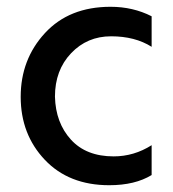

<svg xmlns="http://www.w3.org/2000/svg" viewBox="-20 -536 511 566"><path d="M302 10Q183 10 112 -65Q41 -140 41 -250.5Q41 -361 112.5 -438.5Q184 -516 306 -516Q372 -516 427 -488V-398Q378 -429 307.5 -429Q237 -429 189.5 -379Q142 -329 142 -251Q144 -174 189 -124.5Q234 -75 315 -75Q375 -75 427 -108V-20Q378 10 302 10Z"/></svg>

Font: Hind Kochi Medium
Style: Regular
Weight: 500
Designer: Dhruvi Tolia
Foundry: Indian Type Foundry
Version: Version 0.702;PS 1.0;hotconv 1.0.81;makeotf.lib2.5.63406